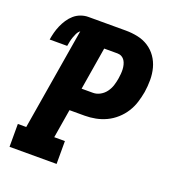

<svg xmlns="http://www.w3.org/2000/svg" viewBox="-133 -841 866 947"><g transform="rotate(20 300.0 -367.5)"><path d="M23 0V-120H67L156 -655Q146 -647 140.5 -635.5Q135 -624 131 -612.5Q127 -601 124.5 -589Q122 -577 120 -565H28Q31 -584 36 -603Q41 -622 49 -640.5Q57 -659 68.5 -676.5Q80 -694 95.5 -707.5Q111 -721 130.5 -728Q150 -735 169 -735H366Q398 -735 429 -728.5Q460 -722 485.5 -705.5Q511 -689 528.5 -664Q546 -639 554 -609Q562 -579 562 -546.5Q562 -514 557 -482Q552 -454 543.5 -426.5Q535 -399 519 -373.5Q503 -348 480 -327.5Q457 -307 430.5 -294.5Q404 -282 375.5 -276.5Q347 -271 319 -271H239L214 -120H270V0ZM259 -391H319Q338 -391 356 -401Q374 -411 386 -427.5Q398 -444 404 -463Q410 -482 413 -501Q415 -513 416 -525.5Q417 -538 416.5 -549.5Q416 -561 413 -573Q410 -585 404 -594.5Q398 -604 388 -609.5Q378 -615 366 -615H296Z"/></g></svg>

Font: Iosevka Slab Heavy Extended
Style: Italic
Weight: 900
Width: 7
Italic angle: -9°
Monospace: yes
Designer: Belleve Invis
Foundry: Belleve Invis
Version: Version 11.1.0; ttfautohint (v1.8.3)